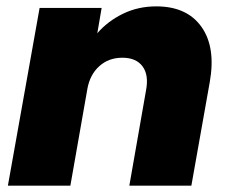

<svg xmlns="http://www.w3.org/2000/svg" viewBox="-20 -586 726 606"><path d="M388.2 0 440.9 -300.8Q450.2 -349.1 429.9 -376.5Q409.7 -403.8 366.2 -403.8Q323.2 -403.8 293.7 -377.4Q264.2 -351.1 255.9 -306.2L202.1 0H4.9L105 -561H300.8L287.1 -481Q319.8 -519 367.9 -542.5Q416 -565.9 473.1 -565.9Q569.8 -565.9 615.7 -501.5Q661.6 -437 642.1 -327.1L584 0Z"/></svg>

Font: Poppins ExtraBold
Style: Italic
Weight: 800
Italic angle: -10°
Designer: Ninad Kale (Devanagari), Jonny Pinhorn (Latin)
Foundry: Indian Type Foundry
Version: Version 3.200;PS 1.000;hotconv 16.6.54;makeotf.lib2.5.65590